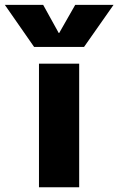

<svg xmlns="http://www.w3.org/2000/svg" viewBox="-73 -787 497 807"><path d="M-52.7 -766.6H108.4L173.8 -648.4H175.8L243.2 -766.6H404.3L280.3 -589.8H70.3ZM90.8 0V-519.5H259.8V0Z"/></svg>

Font: GenEi M Gothic v2 Heavy
Style: Regular
Weight: 800
Version: Version 2.0